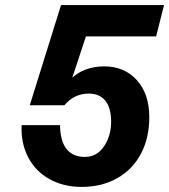

<svg xmlns="http://www.w3.org/2000/svg" viewBox="-20 -724 665 755"><path d="M65 -232H216Q218 -107 314 -107Q361 -107 389 -148.5Q417 -190 417 -246Q417 -299 394.5 -327.5Q372 -356 329 -356Q272 -356 233 -310H97L220 -704H625L594 -581H318L264 -418Q284 -438 317 -450.5Q350 -463 390 -463Q469 -463 518 -409Q567 -355 567 -263Q567 -181 534 -119Q501 -57 440.5 -23Q380 11 301 11Q230 11 175 -19.5Q120 -50 91 -105Q62 -160 65 -232Z"/></svg>

Font: CBA Beacon Sans Extra Bold
Style: Italic
Weight: 800
Italic angle: -13°
Designer: Wei Huang
Foundry: Wei Huang
Version: Version 1.002